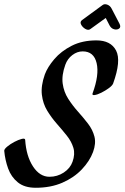

<svg xmlns="http://www.w3.org/2000/svg" viewBox="-25 -848 589 908"><path d="M413 -407Q445 -494 432 -549.5Q419 -605 366 -605Q340 -605 317 -587.5Q294 -570 284 -542Q266 -492 271.5 -452.5Q277 -413 297.5 -381Q318 -349 343.5 -320.5Q369 -292 391 -263.5Q413 -235 421.5 -202.5Q430 -170 415 -129Q399 -86 362 -47Q325 -8 270 16Q215 40 144 40Q91 40 59.5 14.5Q28 -11 13.5 -51Q-1 -91 -5 -135Q-5 -143 9.5 -155Q24 -167 43 -177Q62 -187 77.5 -191Q93 -195 94 -187Q99 -110 131 -61Q163 -12 209 -12Q246 -12 276.5 -32Q307 -52 318 -83Q331 -119 322 -149Q313 -179 291 -206.5Q269 -234 243.5 -263Q218 -292 198 -325Q178 -358 173 -400Q168 -442 187 -496Q200 -531 232 -568.5Q264 -606 314 -631.5Q364 -657 431 -657Q499 -657 524 -609Q549 -561 510 -453Q506 -443 489.5 -431Q473 -419 454 -409.5Q435 -400 422 -398.5Q409 -397 413 -407ZM363 -753 460 -824Q469 -831 482.5 -826Q496 -821 503 -807L540 -736Q548 -720 538.5 -713Q529 -706 515 -709.5Q501 -713 493 -728L475 -763L403 -711Q393 -703 379 -711Q365 -719 358.5 -732Q352 -745 363 -753Z"/></svg>

Font: Story Script
Style: Regular
Weight: 400
Designer: Lana Roulhac, Ben Buysse
Version: Version 1.000; ttfautohint (v1.8.4.7-5d5b)